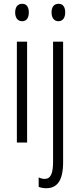

<svg xmlns="http://www.w3.org/2000/svg" viewBox="-20 -752 424 1013"><path d="M97 -732C72 -732 60 -713 60 -686C60 -659 73 -640 97 -640C120 -640 132 -658 132 -686C132 -713 122 -732 97 -732ZM252 -686C252 -659 265 -640 288 -640C311 -640 324 -658 324 -686C324 -713 314 -732 289 -732C263 -732 252 -713 252 -686ZM123 -532H69V0H123ZM224 241C280 241 313 203 313 104V-532H260V100C260 163 248 192 215 192C206 192 194 189 184 184V234C195 238 207 241 224 241Z"/></svg>

Font: Noto Sans Display Condensed Light
Style: Regular
Weight: 300
Width: 3
Designer: Monotype Design Team
Foundry: Monotype Imaging Inc.
Version: Version 1.900